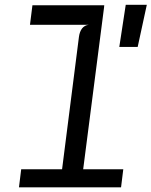

<svg xmlns="http://www.w3.org/2000/svg" viewBox="-20 -800 647 820"><path d="M236.5 -9.5 317 -641.5Q320 -665 330.5 -678.5Q341 -692 358.5 -694L326 -721L332.5 -773H425L326.5 -9.5ZM61 0 70.5 -77H506.5L497 0ZM108 -694 118.5 -777.5H425.5L403 -694ZM489.5 -599.5 517 -779.5H607L568 -599.5Z"/></svg>

Font: Spline Sans Mono
Style: Italic
Weight: 400
Italic angle: -4°
Monospace: yes
Designer: Eben Sorkin, Mirko Velimirovic
Foundry: Sorkin Type
Version: Version 1.004